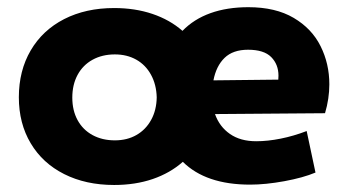

<svg xmlns="http://www.w3.org/2000/svg" viewBox="-20 -510 964 542"><path d="M909.7 -272Q909.7 -231.4 897.5 -190.4L586.9 -188Q599.6 -152.3 629.2 -131.8Q658.7 -111.3 703.1 -111.3Q735.8 -111.3 772.5 -118.7Q809.1 -126 845.7 -140.1L870.6 -22.9Q835.9 -8.3 782.7 1.5Q729.5 11.2 686 11.2Q561 11.2 496.1 -53.2Q460.4 -21.5 411.1 -4.6Q361.8 12.2 302.2 12.2Q222.2 12.2 161.1 -18.6Q100.1 -49.3 66.7 -105.5Q33.2 -161.6 33.2 -235.4Q33.2 -310.5 66.7 -367.7Q100.1 -424.8 161.1 -456.1Q222.2 -487.3 302.2 -487.3Q361.3 -487.3 410.4 -470.7Q459.5 -454.1 495.1 -422.9Q527.3 -456.1 574.2 -472.9Q621.1 -489.7 681.2 -489.7Q757.8 -489.7 809.1 -459.5Q860.4 -429.2 885 -379.6Q909.7 -330.1 909.7 -272ZM766.1 -296.4Q766.1 -328.1 745.6 -348.9Q725.1 -369.6 680.2 -369.6Q637.7 -369.6 614 -346.7Q590.3 -323.7 582.5 -283.2L765.6 -285.2Q766.1 -289.1 766.1 -296.4ZM422.4 -235.4Q421.4 -271.5 406.2 -299.1Q391.1 -326.7 364.7 -341.6Q338.4 -356.4 304.2 -356.4Q268.6 -356.4 241.2 -341.3Q213.9 -326.2 199 -298.6Q184.1 -271 184.1 -234.4Q184.1 -198.2 199 -170.9Q213.9 -143.6 241.2 -128.7Q268.6 -113.8 304.2 -113.8Q338.9 -113.8 365.2 -128.9Q391.6 -144 406.7 -171.6Q421.9 -199.2 422.4 -235.4Z"/></svg>

Font: Selawik
Style: Bold
Weight: 700
Designer: Aaron Bell
Foundry: Microsoft Corporation
Version: Version 1.01